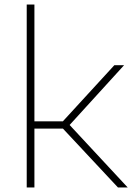

<svg xmlns="http://www.w3.org/2000/svg" viewBox="-20 -828 584 848"><path d="M98 0V-808H132V-292H257.5L485 -540H528L287.5 -276L544 0H501L258 -260H132V0Z"/></svg>

Font: Encode Sans Expanded Thin
Style: Regular
Weight: 100
Width: 7
Designer: Multiple Designers
Foundry: Impallari Type
Version: Version 3.000; ttfautohint (v1.8.3) -l 8 -r 50 -G 200 -x 14 